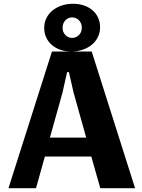

<svg xmlns="http://www.w3.org/2000/svg" viewBox="-20 -985 745 1005"><path d="M458 -165.5H214.8L168.5 0H24.4L252 -715.3H460L687 0H504.9ZM431.2 -264.6 365.2 -500 340.8 -607.4H331.1L307.1 -500L241.2 -264.6ZM307.6 -840.3Q307.6 -816.4 322.3 -801.5Q336.9 -786.6 357.4 -786.6Q378.4 -786.6 393.3 -801.5Q408.2 -816.4 408.2 -840.3Q408.2 -852.1 404.3 -861.8Q400.4 -871.6 393.3 -878.9Q386.2 -886.2 377 -890.1Q367.7 -894 357.4 -894Q347.2 -894 338.1 -890.1Q329.1 -886.2 322.3 -878.9Q315.4 -871.6 311.5 -861.8Q307.6 -852.1 307.6 -840.3ZM211.4 -838.9Q211.4 -867.7 223.4 -891.1Q235.4 -914.6 255.9 -930.9Q276.4 -947.3 304 -956.3Q331.5 -965.3 362.3 -965.3Q393.6 -965.3 419.7 -956.3Q445.8 -947.3 464.6 -930.9Q483.4 -914.6 493.7 -891.8Q503.9 -869.1 503.9 -842.3Q503.9 -813.5 491.9 -790Q480 -766.6 459.5 -750Q439 -733.4 411.4 -724.4Q383.8 -715.3 353 -715.3Q321.3 -715.3 295.4 -724.6Q269.5 -733.9 250.7 -750.2Q231.9 -766.6 221.7 -789.3Q211.4 -812 211.4 -838.9Z"/></svg>

Font: Proza Libre
Style: Bold
Weight: 700
Designer: Jasper de Waard
Foundry: Jasper de Waard
Version: Version 1.000; ttfautohint (v1.4.1.8-43bc)